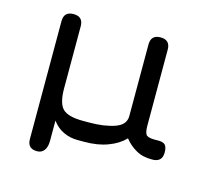

<svg xmlns="http://www.w3.org/2000/svg" viewBox="-90 -612 883 810"><g transform="rotate(15 351.5 -207.5)"><path d="M558 -465C558 -465 558 -465 558 -465C558 -493 544 -507 516 -507C516 -507 516 -507 516 -507C488 -507 474 -493 474 -465C474 -465 474 -152 474 -152C474 -152 474 -152 474 -152C474 -126.5 459 -108.5 429 -98C399 -87.5 362 -82 318 -82C318 -82 290 -82 290 -82C290 -82 290 -82 290 -82C246.5 -82 217 -90 201.5 -105.5C186 -121 178 -150.5 178 -194C178 -194 178 -465 178 -465C178 -465 178 -465 178 -465C178 -493 164 -507 136 -507C136 -507 136 -507 136 -507C108 -507 94 -493 94 -465C94 -465 94 50 94 50C94 50 94 50 94 50C94 78 108 92 136 92C136 92 136 92 136 92C149 92 159.5 87 167 77C174.5 67 178 53.5 178 36C178 36 178 -53 178 -53C178 -53 178 -53 178 -53C192 -34 208.5 -20 227.5 -11.5C246 -2.5 267 2 290 2C290 2 318 2 318 2C318 2 318 2 318 2C358 2 392.5 -3.5 422 -15C451.5 -26 475 -41 493 -60C493 -60 493 -60 493 -60C507 -42 524 -27.5 543.5 -16.5C563 -5 586.5 0.5 615 0C615 0 615 0 615 0C643.5 0 658 -14 658 -42C658 -42 658 -42 658 -42C658 -57.5 655 -69 648.5 -75.5C642 -82 630.5 -84.5 615 -84C615 -84 615 -84 615 -84C591 -83 575.5 -85.5 568.5 -91C561.5 -96.5 558 -110.5 558 -133C558 -133 558 -465 558 -465Z"/></g></svg>

Font: Jura-Fortis-Bold
Style: Bold
Weight: 500
Designer: Daniel Johnson, Alexei Vanyashin, Mirko Velimirovic
Foundry: Daniel Johnson
Version: ""